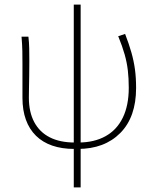

<svg xmlns="http://www.w3.org/2000/svg" viewBox="-20 -638 678 838"><path d="M304 12Q250 12 208 -2.5Q166 -17 137 -45.5Q108 -74 93 -115.5Q78 -157 78 -211V-360Q78 -389 77.5 -415.5Q77 -442 74 -478H104Q107 -453 107.5 -427.5Q108 -402 108 -372Q108 -340 107.5 -308Q107 -276 106.5 -250.5Q106 -225 106 -212Q106 -149 129.5 -105Q153 -61 197.5 -38.5Q242 -16 306 -16ZM320 12 322 -16Q391 -16 440.5 -43.5Q490 -71 516 -124.5Q542 -178 542 -255Q542 -296 538 -330.5Q534 -365 524 -400.5Q514 -436 496 -480L526 -490Q543 -446 553.5 -409Q564 -372 569 -335.5Q574 -299 574 -254Q574 -127 505 -57.5Q436 12 320 12ZM302 180V-618H332V180Z"/></svg>

Font: Source Sans Variable
Style: Regular
Weight: 200
Designer: Paul D. Hunt
Foundry: Adobe Systems Incorporated
Version: Version 3.006;hotconv 1.0.111;makeotfexe 2.5.65597